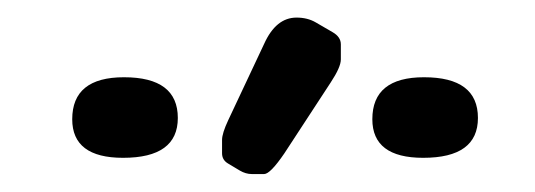

<svg xmlns="http://www.w3.org/2000/svg" viewBox="-20 -755 596 214"><path d="M452.6 -668.9Q395 -668.9 395 -622.1Q395 -579.1 451.7 -579.1Q512.7 -579.1 512.7 -623.5Q512.7 -668.9 452.6 -668.9ZM118.2 -668.9Q60.5 -668.9 60.5 -622.1Q60.5 -579.1 117.2 -579.1Q178.2 -579.1 178.2 -623.5Q178.2 -668.9 118.2 -668.9ZM296.9 -584 348.6 -663.1Q359.9 -680.2 359.9 -688.7Q359.9 -697.3 359.9 -705.6Q359.9 -713.9 350.6 -719.2Q341.3 -724.6 332 -730Q322.8 -735.4 310.5 -735.4Q287.6 -735.4 274.4 -706.1L234.4 -621.1Q227.5 -606.4 227.5 -599.1Q227.5 -591.8 227.5 -584.2Q227.5 -576.7 234.1 -572.8Q240.7 -568.8 247.3 -564.9Q253.9 -561 260.7 -561Q267.6 -561 274.4 -561Q281.2 -561 296.9 -584Z"/></svg>

Font: Comic Relief
Style: Regular
Weight: 400
Designer: Jeff Davis
Foundry: Loudifier
Version: Version 1.200; ttfautohint (v1.8.4.7-5d5b)